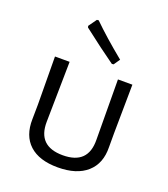

<svg xmlns="http://www.w3.org/2000/svg" viewBox="-136 -834 821 937"><g transform="rotate(20 274.5 -365.5)"><path d="M379 -592C313.7 -645.3 259 -693.7 215 -737L206 -736L176 -694L178 -686C244 -634.7 300.7 -592.3 348 -559L357 -560ZM474 -173V-245L477 -498H402L404 -185C405.3 -100.3 362.3 -58 275 -58C187.7 -58 144.7 -100.3 146 -185L151 -498H75L77 -249L76 -173C74.7 -115.7 90.8 -71.5 124.5 -40.5C158.2 -9.5 207.3 6 272 6C337.3 6 387.7 -9.7 423 -41C458.3 -72.3 475.3 -116.3 474 -173Z"/></g></svg>

Font: Alegreya Sans SC
Style: Regular
Weight: 400
Designer: Juan Pablo del Peral
Foundry: Huerta Tipografica
Version: Version 1.000;PS 001.000;hotconv 1.0.70;makeotf.lib2.5.58329